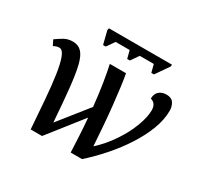

<svg xmlns="http://www.w3.org/2000/svg" viewBox="-150 -886 1104 1068"><g transform="rotate(30 402.5 -352.5)"><path d="M279 -608 258 -692 261 -705H666L664 -692L606 -608H589L576 -658H486L451 -608H434L421 -658H331L296 -608ZM165 0Q158 -100 151 -186.5Q144 -273 134.5 -337.5Q125 -402 111 -438Q97 -474 76 -474Q58 -474 40 -463L23 -497Q48 -515 71 -528Q94 -541 126 -541Q160 -541 181.5 -518.5Q203 -496 215.5 -445Q228 -394 237 -308Q246 -222 255 -96L403 -282Q395 -361 384 -429Q373 -497 364 -536H468Q474 -505 480.5 -455.5Q487 -406 493.5 -345Q500 -284 505 -219Q510 -154 514 -93Q568 -142 609 -203.5Q650 -265 672.5 -325Q695 -385 695 -429Q695 -473 658 -483Q658 -514 676.5 -530Q695 -546 723 -546Q756 -546 769.5 -525Q783 -504 783 -477Q783 -419 759 -356Q735 -293 694 -229.5Q653 -166 601.5 -107.5Q550 -49 495 0H422Q420 -49 417 -104.5Q414 -160 409 -217L238 0Z"/></g></svg>

Font: Noto Serif Medium
Style: Italic
Weight: 500
Italic angle: -12°
Designer: Monotype Design Team
Foundry: Monotype Imaging Inc.
Version: Version 2.014; ttfautohint (v1.8.4.7-5d5b)